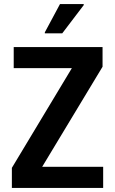

<svg xmlns="http://www.w3.org/2000/svg" viewBox="-20 -918 561 938"><path d="M38 0V-98L331 -585H47V-688H481V-592L186 -103H484V0ZM199 -755V-760L273 -898H389V-893L284 -755Z"/></svg>

Font: Saira SemiCondensed SemiBold
Style: Regular
Weight: 600
Width: 4
Designer: Hector Gatti with collaboration of the Omnibus-Type team
Foundry: Omnibus-Type
Version: Version 1.101